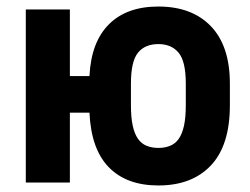

<svg xmlns="http://www.w3.org/2000/svg" viewBox="-20 -559 765 588"><path d="M465 9Q368 9 313.5 -46.5Q259 -102 254 -214H194V0H59V-530H194V-326H254Q259 -430 313.5 -484.5Q368 -539 465 -539Q568 -539 626 -478.5Q684 -418 684 -303V-237Q684 -114 626 -52.5Q568 9 465 9ZM465 -106Q485 -106 501 -112.5Q517 -119 527.5 -134Q538 -149 543.5 -174Q549 -199 549 -237V-303Q549 -371 527 -397.5Q505 -424 465 -424Q424 -424 402.5 -397.5Q381 -371 381 -303V-237Q381 -199 386.5 -174Q392 -149 402.5 -134Q413 -119 429 -112.5Q445 -106 465 -106Z"/></svg>

Font: Golos UI
Style: Bold
Weight: 700
Designer: A.Korolkova, Vitaly Kuzmin
Foundry: ParaType Ltd
Version: Version 2.000